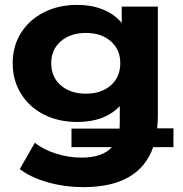

<svg xmlns="http://www.w3.org/2000/svg" viewBox="-20 -565 751 787"><path d="M691 38H608Q550 202 323 202Q246 202 176.5 182.5Q107 163 61 128L123 20Q157 48 209 64.5Q261 81 314 81Q400 81 439 38H273V-38H470Q471 -47 471 -66V-130Q409 -65 297 -65Q220 -65 160 -95.5Q100 -126 66 -181Q32 -236 32 -306Q32 -376 66 -430Q100 -484 160 -514.5Q220 -545 297 -545Q354 -545 401 -526.5Q448 -508 479 -471V-538H627V-90Q627 -63 624 -39H691ZM473 -306Q473 -362 434 -396Q395 -430 332 -430Q269 -430 229.5 -396Q190 -362 190 -306Q190 -249 229.5 -215Q269 -181 332 -181Q395 -181 434 -215Q473 -249 473 -306Z"/></svg>

Font: APTA Sans Regular
Style: Bold Italic
Weight: 700
Version: Version 7.200